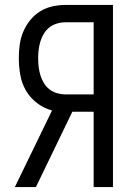

<svg xmlns="http://www.w3.org/2000/svg" viewBox="-20 -755 540 775"><path d="M358 0V-304H272L125 0H40L190 -309Q157 -318 129.5 -339Q102 -360 85 -389Q68 -418 62 -452Q56 -486 56 -520Q56 -547 59.5 -574Q63 -601 73.5 -626Q84 -651 101 -672.5Q118 -694 141 -708.5Q164 -723 190.5 -729Q217 -735 244 -735H436V0ZM244 -374H358V-665H244Q227 -665 210 -660Q193 -655 179.5 -644.5Q166 -634 157 -619Q148 -604 143 -587.5Q138 -571 136 -554Q134 -537 134 -520Q134 -502 136 -485Q138 -468 143 -451.5Q148 -435 157 -420Q166 -405 179.5 -394.5Q193 -384 210 -379Q227 -374 244 -374Z"/></svg>

Font: Iosevka MaddieWtf
Style: Regular
Weight: 400
Monospace: yes
Designer: Belleve Invis
Foundry: Belleve Invis
Version: Version 31.3.0; ttfautohint (v1.8.3)